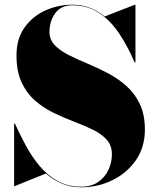

<svg xmlns="http://www.w3.org/2000/svg" viewBox="-20 -780 674 815"><path d="M42.5 10H40V-255H43.5Q64 -210 89 -163.2Q114 -116.5 147.2 -76.5Q180.5 -36.5 224 -12Q267.5 12.5 325 12.5Q368 12.5 396.8 -7.5Q425.5 -27.5 440.2 -59Q455 -90.5 455 -125Q455 -162.5 433 -187Q411 -211.5 375 -229Q339 -246.5 295.8 -263Q252.5 -279.5 209.2 -300.2Q166 -321 130 -352Q94 -383 72 -429.8Q50 -476.5 50 -545Q50 -615 84 -663Q118 -711 172.2 -735.5Q226.5 -760 287 -760Q327 -760 361.2 -747Q395.5 -734 424.5 -710L552.5 -760H555V-515H551.5Q521.5 -585 484.5 -639.8Q447.5 -694.5 399.2 -726Q351 -757.5 287 -757.5Q238 -757.5 214 -723.2Q190 -689 190 -645Q190 -612 212 -588.8Q234 -565.5 270 -547.2Q306 -529 349.2 -511Q392.5 -493 435.8 -470.5Q479 -448 515 -416.5Q551 -385 573 -339.8Q595 -294.5 595 -230Q595 -155 556.8 -100Q518.5 -45 457 -15Q395.5 15 325 15Q279 15 242 -1Q205 -17 175 -43.5Z"/></svg>

Font: Bodoni* 72pt Fatface
Style: Regular
Weight: 900
Version: Version 2.3